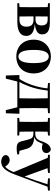

<svg xmlns="http://www.w3.org/2000/svg" viewBox="1155 -1758 874 3224"><g transform="rotate(90 1592.0 -146.0)"><path d="M97 0H346C530 0 583 -70 583 -148C583 -228 534 -281 384 -293C528 -312 557 -360 557 -417C557 -497 505 -546 361 -546H34V-516L99 -510C100 -451 101 -364 101 -308V-238C101 -182 100 -95 99 -37L34 -31V0ZM257 -509H310C378 -509 407 -474 407 -408C407 -341 375 -305 307 -305H255ZM255 -272H312C393 -272 428 -231 428 -153C428 -77 389 -36 314 -36H257L255 -238Z M929 17C1100 17 1213 -97 1213 -276C1213 -455 1087 -563 929 -563C772 -563 646 -453 646 -276C646 -100 757 17 929 17ZM929 -18C858 -18 818 -100 818 -274C818 -449 858 -528 929 -528C1001 -528 1040 -449 1040 -274C1040 -100 1001 -18 929 -18Z M1374 -516 1464 -506C1444 -314 1382 -154 1306 -35H1240L1248 193H1301L1349 0H1629H1781L1829 193H1882L1890 -35H1797L1795 -238V-308L1797 -509L1881 -516V-546H1374ZM1630 -35H1356C1383 -80 1405 -133 1427 -189C1464 -284 1488 -394 1501 -511H1630C1632 -453 1633 -365 1633 -308V-238C1633 -181 1632 -93 1630 -35Z M2352 -73C2366 -10 2396 11 2476 11C2508 11 2546 7 2573 0V-29L2513 -36L2479 -155C2455 -239 2405 -274 2280 -286C2323 -298 2355 -322 2378 -389C2383 -403 2389 -415 2395 -426C2417 -418 2437 -414 2465 -414C2511 -414 2550 -441 2550 -487C2550 -525 2532 -551 2493 -563C2423 -555 2386 -510 2350 -402C2317 -307 2269 -301 2215 -301H2189L2191 -509L2256 -516V-546H1960V-516L2025 -510C2026 -451 2027 -364 2027 -308V-238C2027 -182 2026 -95 2025 -37L1960 -31V0H2256V-31L2191 -37C2190 -95 2189 -185 2189 -270H2214C2283 -270 2306 -252 2323 -186Z M2975 -516 3074 -506 3007 -298 2943 -122 2804 -507 2884 -516V-546H2579V-516L2630 -511L2870 62C2841 129 2814 174 2779 205L2763 184C2738 152 2709 128 2669 128C2630 128 2591 148 2583 193C2586 241 2638 271 2694 271C2779 271 2845 216 2911 41L3115 -507L3181 -516V-546H2975Z"/></g></svg>

Font: Source Han Serif KR Heavy
Style: Regular
Weight: 900
Designer: Ryoko NISHIZUKA 西塚涼子 (kana & ideographs); Frank Grießhammer (Latin, Greek & Cyrillic); Wenlong ZHANG 张文龙 (bopomofo); San
Foundry: Adobe
Version: Version 2.001;hotconv 1.1.0;makeotfexe 2.6.0